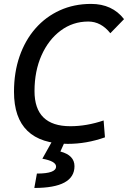

<svg xmlns="http://www.w3.org/2000/svg" viewBox="-20 -723 652 978"><path d="M325.2 9.8Q51.3 9.8 51.3 -255.4Q51.3 -354.5 79.8 -436.5Q108.4 -518.6 160.6 -578.1Q212.9 -637.7 284.9 -670.4Q356.9 -703.1 443.8 -703.1Q551.8 -703.1 611.8 -625.5L542 -553.7Q494.6 -613.3 429.7 -613.3Q351.1 -613.3 289.1 -567.1Q227.1 -521 191.4 -440.9Q155.8 -360.8 155.8 -258.8Q155.8 -80.1 338.4 -80.1Q421.4 -80.1 507.8 -109.4L514.6 -23.4Q420.9 9.8 325.2 9.8ZM154.8 234.4 168 161.1Q265.6 161.1 265.6 125.5Q265.6 98.1 195.8 85.4L256.8 -23.9L309.1 1L287.6 48.8Q359.4 67.9 359.4 123.5Q359.4 234.4 154.8 234.4Z"/></svg>

Font: Cascadia Mono
Style: Italic
Weight: 400
Italic angle: -10°
Monospace: yes
Designer: Aaron Bell
Foundry: Saja Typeworks
Version: Version 2404.023; ttfautohint (v1.8.4)